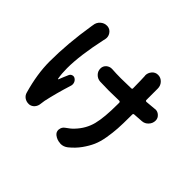

<svg xmlns="http://www.w3.org/2000/svg" viewBox="-174 -1042 1348 1348"><g transform="rotate(45 500.0 -367.5)"><path d="M132.8 -704.1Q135.7 -734.4 158.2 -753.9Q178.7 -771.5 203.1 -771.5Q207 -771.5 210.9 -771.5Q238.3 -768.6 253.9 -745.1Q264.6 -728.5 264.6 -710Q264.6 -702.1 262.7 -693.4Q260.7 -687.5 259.8 -682.6Q217.8 -489.3 217.8 -362.3Q217.8 -307.6 225.6 -265.6Q225.6 -263.7 228 -263.2Q230.5 -262.7 230.5 -264.6Q235.4 -276.4 245.1 -300.8Q254.9 -325.2 259.8 -335Q265.6 -348.6 279.3 -353Q293 -357.4 304.7 -349.6Q318.4 -340.8 323.7 -325.7Q329.1 -310.5 324.2 -294.9Q289.1 -183.6 268.6 -88.9Q265.6 -72.3 263.7 -54.7Q261.7 -31.2 247.1 -14.2Q232.4 2.9 210 5.9Q206.1 5.9 202.1 5.9Q182.6 5.9 165 -4.9Q144.5 -18.6 138.7 -42Q97.7 -185.5 97.7 -308.6Q97.7 -487.3 130.9 -693.4Q131.8 -698.2 132.8 -704.1ZM854.5 -595.7Q858.4 -596.7 862.3 -596.7Q882.8 -596.7 898.4 -583Q918 -566.4 918 -542Q918 -513.7 898.4 -493.2Q879.9 -472.7 852.5 -470.7Q819.3 -467.8 780.3 -465.8Q771.5 -464.8 771.5 -455.1V-432.6Q771.5 -363.3 768.6 -315.9Q765.6 -268.6 756.8 -216.3Q748 -164.1 731 -125.5Q713.9 -86.9 685.5 -47.4Q657.2 -7.8 615.2 26.4Q590.8 45.9 560.5 45.9Q558.6 45.9 556.6 44.9Q524.4 43.9 498 23.4Q480.5 8.8 480.5 -12.7Q480.5 -15.6 481.4 -17.6Q483.4 -43 504.9 -57.6Q538.1 -80.1 556.6 -100.6Q611.3 -158.2 629.9 -230.5Q648.4 -302.7 648.4 -433.6V-450.2Q648.4 -454.1 645.5 -457Q642.6 -460 638.7 -460Q573.2 -458 538.1 -458Q506.8 -458 448.2 -460Q421.9 -461.9 403.3 -481Q384.8 -500 384.8 -526.4Q384.8 -550.8 403.3 -567.4Q420.9 -582 442.4 -582Q445.3 -582 447.3 -582Q489.3 -579.1 535.2 -579.1Q569.3 -579.1 635.7 -581.1Q646.5 -581.1 645.5 -590.8Q644.5 -680.7 642.6 -710Q641.6 -712.9 641.6 -714.8Q641.6 -740.2 658.2 -759.8Q675.8 -781.2 703.1 -781.2Q731.4 -781.2 751 -759.8Q769.5 -739.3 769.5 -711.9V-663.1Q769.5 -634.8 769.5 -597.7Q769.5 -593.8 772.5 -591.3Q775.4 -588.9 779.3 -588.9Q819.3 -591.8 854.5 -595.7Z"/></g></svg>

Font: Gen Jyuu GothicX Bold
Style: Bold
Weight: 700
Designer: Ryoko NISHIZUKA (kana &amp; ideographs); Paul D. Hunt (Latin, Greek &amp; Cyrillic); Wenlong ZHANG (bopomofo); Sandoll C
Version: Version 1.058.20140828